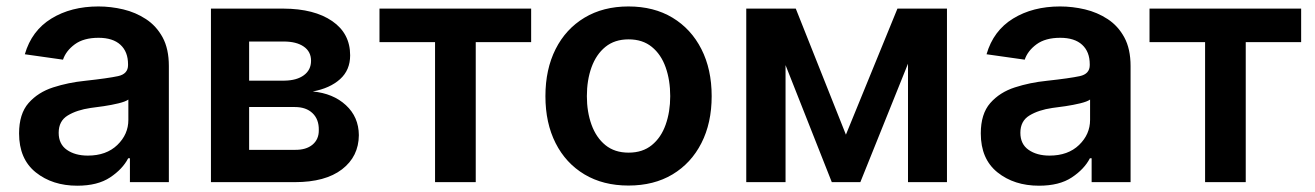

<svg xmlns="http://www.w3.org/2000/svg" viewBox="-20 -573 4138 604"><path d="M223.1 11.2Q145 11.2 92.5 -30.8Q40 -72.8 40 -153.3Q40 -214.8 69.8 -248.8Q99.6 -282.7 147.2 -298.1Q194.8 -313.5 247.6 -318.8Q319.8 -326.7 351.3 -333.5Q382.8 -340.3 382.8 -368.2V-370.6Q382.8 -410.2 358.9 -432.1Q335 -454.1 290 -454.1Q243.2 -454.1 215.3 -433.6Q187.5 -413.1 178.2 -385.3L58.1 -402.3Q79.6 -476.6 141.6 -514.6Q203.6 -552.7 289.6 -552.7Q328.6 -552.7 367.7 -543.5Q406.7 -534.2 439.2 -512.9Q471.7 -491.7 491.5 -455.6Q511.2 -419.4 511.2 -365.2V0H388.7V-75.2H383.3Q365.7 -41 326.4 -14.9Q287.1 11.2 223.1 11.2ZM256.3 -83.5Q314.5 -83.5 349.1 -116.9Q383.8 -150.4 383.8 -195.8V-259.8Q375 -253.4 353 -248Q331.1 -242.7 306.4 -239Q281.7 -235.4 265.1 -233.4Q221.7 -227.1 193.1 -209.7Q164.6 -192.4 164.6 -155.3Q164.6 -119.6 190.4 -101.6Q216.3 -83.5 256.3 -83.5Z M643.6 0V-545.9H872.1Q968.8 -545.4 1025.1 -506.6Q1081.5 -467.8 1081.5 -398.9Q1081.5 -352.5 1049.8 -324Q1018.1 -295.4 963.9 -285.2Q1027.8 -279.3 1068.1 -242.2Q1108.4 -205.1 1108.9 -147.9Q1108.4 -80.6 1055.9 -40.3Q1003.4 0 907.7 0ZM763.7 -101.6H907.7Q942.9 -101.1 963.1 -117.9Q983.4 -134.8 982.9 -164.1Q983.4 -197.8 963.1 -217Q942.9 -236.3 907.7 -236.3H763.7ZM763.7 -319.3H874.5Q913.6 -319.8 936 -336.4Q958.5 -353 958.5 -381.8Q958.5 -410.6 935.5 -426.5Q912.6 -442.4 872.1 -442.4H763.7Z M1348.6 0V-440.4H1173.8V-545.9H1650.9V-440.4H1476.6V0Z M1957 10.7Q1877.4 10.7 1818.6 -24.4Q1759.8 -59.6 1727.8 -122.8Q1695.8 -186 1695.8 -270.5Q1695.8 -355 1727.8 -418.5Q1759.8 -481.9 1818.6 -517.3Q1877.4 -552.7 1957 -552.7Q2037.1 -552.7 2095.7 -517.3Q2154.3 -481.9 2186.5 -418.5Q2218.8 -355 2218.8 -270.5Q2218.8 -186 2186.5 -122.8Q2154.3 -59.6 2095.7 -24.4Q2037.1 10.7 1957 10.7ZM1957.5 -92.8Q2001.5 -92.8 2030.5 -116.5Q2059.6 -140.1 2074 -180.7Q2088.4 -221.2 2088.4 -270.5Q2088.4 -320.8 2074 -361.3Q2059.6 -401.9 2030.5 -425.5Q2001.5 -449.2 1957.5 -449.2Q1913.6 -449.2 1884.5 -425.5Q1855.5 -401.9 1840.8 -361.3Q1826.2 -320.8 1826.2 -270.5Q1826.2 -221.2 1840.8 -180.7Q1855.5 -140.1 1884.5 -116.5Q1913.6 -92.8 1957.5 -92.8Z M2596.7 0 2451.2 -368.2V0H2327.6V-545.9H2483.4L2641.1 -149.4L2803.2 -545.9H2959V0H2836.4V-372.6L2686.5 0Z M3248.5 11.2Q3170.4 11.2 3117.9 -30.8Q3065.4 -72.8 3065.4 -153.3Q3065.4 -214.8 3095.2 -248.8Q3125 -282.7 3172.6 -298.1Q3220.2 -313.5 3272.9 -318.8Q3345.2 -326.7 3376.7 -333.5Q3408.2 -340.3 3408.2 -368.2V-370.6Q3408.2 -410.2 3384.3 -432.1Q3360.4 -454.1 3315.4 -454.1Q3268.6 -454.1 3240.7 -433.6Q3212.9 -413.1 3203.6 -385.3L3083.5 -402.3Q3105 -476.6 3167 -514.6Q3229 -552.7 3314.9 -552.7Q3354 -552.7 3393.1 -543.5Q3432.1 -534.2 3464.6 -512.9Q3497.1 -491.7 3516.8 -455.6Q3536.6 -419.4 3536.6 -365.2V0H3414.1V-75.2H3408.7Q3391.1 -41 3351.8 -14.9Q3312.5 11.2 3248.5 11.2ZM3281.7 -83.5Q3339.8 -83.5 3374.5 -116.9Q3409.2 -150.4 3409.2 -195.8V-259.8Q3400.4 -253.4 3378.4 -248Q3356.4 -242.7 3331.8 -239Q3307.1 -235.4 3290.5 -233.4Q3247.1 -227.1 3218.5 -209.7Q3189.9 -192.4 3189.9 -155.3Q3189.9 -119.6 3215.8 -101.6Q3241.7 -83.5 3281.7 -83.5Z M3771 0V-440.4H3596.2V-545.9H4073.2V-440.4H3898.9V0Z"/></svg>

Font: Inter Semi Bold
Style: Regular
Weight: 600
Designer: Rasmus Andersson
Foundry: rsms
Version: Version 4.000;git-e0f93cc